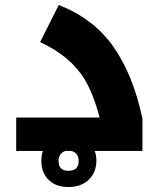

<svg xmlns="http://www.w3.org/2000/svg" viewBox="-20 -606 664 771"><path d="M45 -134H380Q367 -183 352 -221Q337 -259 320 -287Q293 -332 248.5 -370Q204 -408 141 -437L216 -586Q356 -531 435 -419Q514 -307 552 -130V0H45ZM255 145Q205 145 175.5 116.5Q146 88 146 40Q146 -8 175 -36.5Q204 -65 255 -65Q303 -65 335 -36.5Q367 -8 367 39Q367 86 336.5 115.5Q306 145 255 145ZM255 80Q296 80 296 40Q296 22 285 10.5Q274 -1 255 -1Q236 -1 225.5 10.5Q215 22 215 40Q215 80 255 80Z"/></svg>

Font: Noto Kufi Arabic ExtraBold
Style: Regular
Weight: 800
Designer: Monotype Design Team, David Williams, Khaled Hosny
Foundry: Google LLC
Version: Version 2.109; ttfautohint (v1.8.4.7-5d5b)